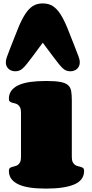

<svg xmlns="http://www.w3.org/2000/svg" viewBox="-20 -1109 540 1129"><path d="M402.3 -186Q402.3 -166.5 407.7 -155.8Q413.1 -145 421.1 -139.4Q429.2 -133.8 438.5 -131.8Q447.8 -129.9 455.8 -127.4Q463.9 -125 469.2 -120.4Q474.6 -115.7 474.6 -105Q474.6 -49.3 417 -24.7Q359.4 0 250.5 0Q197.8 0 157.2 -5.9Q116.7 -11.7 88.9 -24.7Q61 -37.6 46.6 -57.4Q32.2 -77.1 32.2 -105Q32.2 -115.7 37.6 -120.4Q43 -125 50.8 -127.4Q58.6 -129.9 67.9 -131.8Q77.1 -133.8 85 -139.4Q92.8 -145 98.1 -155.5Q103.5 -166 103.5 -186V-446.8Q103.5 -466.3 98.1 -477.1Q92.8 -487.8 85 -493.4Q77.1 -499 67.9 -501Q58.6 -502.9 50.8 -505.4Q43 -507.8 37.6 -512.5Q32.2 -517.1 32.2 -527.8Q32.2 -555.7 46.6 -575.4Q61 -595.2 88.9 -608.2Q116.7 -621.1 157.2 -627Q197.8 -632.8 250.5 -632.8Q303.2 -632.8 333.5 -627.4Q363.8 -622.1 379.2 -609.1Q394.5 -596.2 398.4 -574.2Q402.3 -552.2 402.3 -519ZM231.4 -1088.9Q265.6 -1088.9 290 -1073.5Q314.5 -1058.1 335.2 -1025.9Q356 -993.7 376.2 -944.3Q396.5 -895 422.4 -827.6L442.9 -773.9Q449.2 -756.8 449.2 -742.7Q449.2 -730 444.6 -720Q439.9 -710 432.4 -703.4Q424.8 -696.8 414.8 -693.4Q404.8 -689.9 394.5 -689.9Q381.3 -689.9 371.3 -693.4Q361.3 -696.8 350.3 -706.3Q339.4 -715.8 325.4 -733.4Q311.5 -751 290.5 -778.8L231.4 -857.9L172.9 -778.8Q151.9 -751 137.9 -733.4Q124 -715.8 113 -706.3Q102.1 -696.8 92 -693.4Q82 -689.9 68.8 -689.9Q58.6 -689.9 48.6 -693.4Q38.6 -696.8 31 -703.4Q23.4 -710 18.8 -720Q14.2 -730 14.2 -742.7Q14.2 -756.8 20.5 -773.9L41 -828.1Q66.9 -895.5 87.2 -944.8Q107.4 -994.1 128.2 -1026.1Q148.9 -1058.1 173.1 -1073.5Q197.3 -1088.9 231.4 -1088.9Z"/></svg>

Font: Corben
Style: Bold
Weight: 700
Designer: vernon adams
Foundry: vernon adams
Version: Version 1.101; ttfautohint (v1.6)